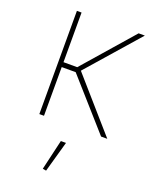

<svg xmlns="http://www.w3.org/2000/svg" viewBox="-171 -743 902 1136"><g transform="rotate(20 279.5 -174.5)"><path d="M241.2 296.9 263.2 300.8 317.9 106.4H285.6ZM227.1 -337.4H140.6V-649.9H111.3V0H140.6V-306.6H228.5L500 0H539.1L254.4 -325.2L539.1 -649.9H500Z"/></g></svg>

Font: Estedad Thin
Style: Regular
Weight: 100
Designer: Amin Abedi
Version: Version 7.3